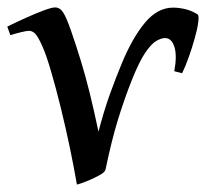

<svg xmlns="http://www.w3.org/2000/svg" viewBox="-24 -477 555 517"><path d="M331.1 -261.7Q310.5 -210 293.2 -153.3Q275.9 -96.7 260.3 -21L258.3 -16.6Q255.9 -11.7 241 -3.7Q226.1 4.4 209 11.2Q191.9 18.1 183.1 20Q175.8 -22.5 164.6 -76.9Q153.3 -131.3 139.9 -186Q126.5 -240.7 113.3 -285.6Q100.1 -330.6 89.4 -354Q78.1 -378.9 70.6 -386.5Q63 -394 54.2 -394Q47.9 -394 31.7 -390.1Q15.6 -386.2 3.9 -382.3L-4.4 -405.3Q20 -417.5 46.6 -429.4Q73.2 -441.4 94.5 -449.2Q115.7 -457 124 -457Q137.7 -457 146.5 -442.9Q155.3 -428.7 167 -395Q181.2 -354 193.1 -315.2Q205.1 -276.4 216.6 -230.5Q228 -184.6 241.2 -122.6Q256.3 -180.2 272 -223.6Q287.6 -267.1 304.7 -308.1Q333 -376 366.7 -416.3Q400.4 -456.5 442.4 -456.5Q457 -456.5 474.9 -452.4Q492.7 -448.2 508.3 -438Q512.2 -435.1 509.8 -416.7Q507.3 -398.4 500.2 -373.3Q493.2 -348.1 484.1 -322.8Q475.1 -297.4 466.3 -279.8L445.3 -285.2Q453.1 -327.1 445.6 -350.8Q438 -374.5 420.4 -374.5Q410.2 -374.5 396.7 -366.7Q383.3 -358.9 366.9 -334.7Q350.6 -310.5 331.1 -261.7Z"/></svg>

Font: Gentium Book Plus
Style: Italic
Weight: 400
Italic angle: -8°
Designer: Victor Gaultney, Annie Olsen, Iska Routamaa, Becca Hirsbrunner
Foundry: SIL International
Version: Version 6.101